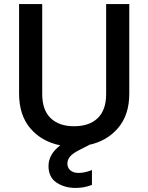

<svg xmlns="http://www.w3.org/2000/svg" viewBox="-20 -715 730 946"><path d="M617 -695V-254Q617 -149 562 -84.5Q507 -20 418 -1V0L369 25Q338 41 325 56.5Q312 72 312 91Q312 112 327 124.5Q342 137 367 137Q397 137 433 123V196Q395 211 352 211Q298 211 258.5 184.5Q219 158 219 103Q219 45 277 1Q186 -17 130 -82Q74 -147 74 -254V-695H188V-252Q188 -173 229.5 -133Q271 -93 345 -93Q420 -93 461.5 -133Q503 -173 503 -252V-695Z"/></svg>

Font: Poppins Medium A&M
Style: Regular
Weight: 500
Designer: Ninad Kale (Devanagari), Jonny Pinhorn (Latin)
Foundry: Indian Type Foundry
Version: 4.004